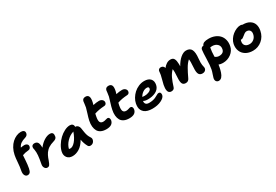

<svg xmlns="http://www.w3.org/2000/svg" viewBox="71 -2092 5172 3604"><g transform="rotate(-30 2657.0 -290.0)"><path d="M126 -35.2Q89.4 -35.2 69.6 -71.5Q49.8 -107.9 62 -170.9Q76.7 -241.7 83.3 -336.2Q89.8 -430.7 101.1 -487.8Q115.7 -561.5 148.9 -622.6Q182.1 -683.6 225.6 -722.9Q269 -762.2 318.8 -783.7Q368.7 -805.2 418 -805.2Q456.5 -805.2 479.2 -786.6Q502 -768.1 495.1 -730Q486.8 -686 438 -669.9Q366.7 -648.9 329.8 -621.8Q293 -594.7 272 -547.9Q320.8 -557.1 354 -557.1Q385.7 -557.1 408 -537.1Q430.2 -517.1 423.8 -483.9Q418.9 -462.9 405 -448.7Q391.1 -434.6 368.2 -433.1Q292 -427.2 235.8 -404.8Q234.4 -393.6 228.8 -300Q223.1 -206.5 209 -133.8Q197.3 -77.6 178.2 -56.4Q159.2 -35.2 126 -35.2Z M518.1 26.9Q482.9 26.9 462.2 -6.8Q441.4 -40.5 451.2 -86.9Q472.2 -193.8 478 -261.7Q483.9 -329.6 474.1 -384.8Q467.8 -409.7 466.8 -423.1Q465.8 -436.5 468.8 -450.2Q472.2 -468.8 489.3 -480.5Q506.3 -492.2 528.8 -492.2Q578.6 -492.2 600.6 -459.2Q622.6 -426.3 622.1 -344.2Q679.2 -418.9 745.8 -460Q812.5 -501 869.1 -501Q915.5 -501 929.9 -475.3Q944.3 -449.7 935.1 -403.8Q926.8 -359.4 862.8 -341.8Q827.1 -332 797.1 -318.8Q767.1 -305.7 744.4 -291Q721.7 -276.4 702.4 -256.8Q683.1 -237.3 669.4 -218.5Q655.8 -199.7 643.1 -174.6Q630.4 -149.4 621.6 -127.2Q612.8 -105 603 -75.2Q580.6 -13.7 564.5 6.6Q548.3 26.9 518.1 26.9Z M1036.6 77.1Q960 77.1 921.4 26.9Q882.8 -23.4 897.5 -96.2Q910.2 -158.7 950 -223.6Q989.7 -288.6 1042.2 -338.6Q1094.7 -388.7 1157.5 -420.4Q1220.2 -452.1 1276.4 -452.1Q1311.5 -452.1 1332 -431.9Q1352.5 -411.6 1349.6 -376H1352.5Q1385.7 -376 1407.7 -352.3Q1429.7 -328.6 1433.6 -295.9Q1436 -280.3 1440.7 -250.5Q1445.3 -220.7 1447.5 -206.8Q1449.7 -192.9 1455.1 -168.9Q1460.4 -145 1466.6 -129.2Q1472.7 -113.3 1482.9 -93Q1493.2 -72.8 1506.3 -53.2Q1514.6 -41.5 1516.1 -24.9Q1517.6 -8.3 1511.7 8.8Q1505.9 25.9 1494.9 40.5Q1483.9 55.2 1465.3 64.7Q1446.8 74.2 1424.3 74.2Q1390.1 74.2 1374.5 46.9Q1332 -29.8 1318.4 -116.2Q1258.3 -13.2 1185.1 32Q1111.8 77.1 1036.6 77.1ZM1071.3 -69.8Q1122.6 -69.8 1178.5 -134.5Q1234.4 -199.2 1276.4 -316.9Q1190.9 -291.5 1124.8 -222.4Q1058.6 -153.3 1040.5 -73.2Q1056.2 -69.8 1071.3 -69.8Z M1837.9 -43Q1771.5 -43 1725.6 -64.9Q1679.7 -86.9 1657 -126.7Q1634.3 -166.5 1628.4 -222.4Q1622.6 -278.3 1637.2 -346.2Q1648.4 -399.9 1673.6 -475.8Q1698.7 -551.8 1707 -588.9Q1714.4 -621.6 1717.5 -660.9Q1720.7 -700.2 1724.1 -714.8Q1735.4 -770 1797.9 -770Q1900.4 -770 1865.7 -613.8Q1860.4 -589.8 1851.1 -559.1Q1923.3 -575.2 1978 -575.2Q2022.9 -575.2 2049.3 -548.8Q2075.7 -522.5 2068.8 -485.8Q2065.9 -468.3 2053 -455.8Q2040 -443.4 2021 -441.9Q1952.6 -437.5 1903.3 -428.7Q1854 -419.9 1801.8 -402.8Q1799.3 -393.6 1795.7 -375.5Q1792 -357.4 1791 -352.1Q1773.4 -267.1 1790.3 -231.4Q1807.1 -195.8 1856.9 -195.8Q1883.3 -195.8 1911.6 -205.3Q1939.9 -214.8 1951.2 -214.8Q1978 -214.8 1989.7 -193.8Q2001.5 -172.9 1996.1 -142.1Q1974.6 -43 1837.9 -43Z M2314 -4.9Q2247.6 -4.9 2201.4 -26.9Q2155.3 -48.8 2132.6 -88.6Q2109.9 -128.4 2104.5 -184.3Q2099.1 -240.2 2113.8 -308.1Q2124.5 -362.8 2149.4 -439Q2174.3 -515.1 2182.6 -550.8Q2190.4 -584 2193.6 -623.5Q2196.8 -663.1 2199.7 -676.8Q2212.4 -731.9 2273.9 -731.9Q2324.7 -731.9 2342.8 -695.1Q2360.8 -658.2 2342.8 -576.2Q2335.9 -549.8 2326.7 -521Q2399.4 -537.1 2453.6 -537.1Q2499 -537.1 2525.6 -510.5Q2552.2 -483.9 2544.9 -448.2Q2542 -430.7 2529.1 -418Q2516.1 -405.3 2497.1 -403.8Q2428.2 -399.4 2379.2 -390.4Q2330.1 -381.3 2278.8 -363.8Q2270 -327.6 2267.1 -314Q2250.5 -229 2267.1 -193.1Q2283.7 -157.2 2333 -157.2Q2359.4 -157.2 2387.5 -167Q2415.5 -176.8 2427.7 -176.8Q2454.6 -176.8 2466.3 -155.3Q2478 -133.8 2471.7 -104Q2452.1 -4.9 2314 -4.9Z M2779.8 55.2Q2723.6 55.2 2680.2 43Q2636.7 30.8 2610.1 8.8Q2583.5 -13.2 2567.6 -43.2Q2551.8 -73.2 2550.3 -108.4Q2548.8 -143.6 2555.7 -183.1Q2565.9 -236.8 2596.9 -288.8Q2627.9 -340.8 2672.6 -382.1Q2717.3 -423.3 2777.1 -448.7Q2836.9 -474.1 2899.9 -474.1Q2988.8 -474.1 3032.2 -426.8Q3075.7 -379.4 3059.6 -296.9Q3051.3 -255.9 3025.4 -224.6Q2999.5 -193.4 2962.2 -175Q2924.8 -156.7 2882.3 -147.9Q2839.8 -139.2 2793 -139.2Q2728.5 -139.2 2695.8 -160.2Q2688.5 -121.6 2708.7 -96.2Q2729 -70.8 2781.7 -70.8Q2823.2 -70.8 2858.9 -78.4Q2894.5 -85.9 2917.5 -96.7Q2940.4 -107.4 2959 -118.2Q2977.5 -128.9 2993.4 -136.5Q3009.3 -144 3022 -144Q3048.8 -144 3058.8 -124.5Q3068.8 -105 3064 -77.1Q3053.2 -23.4 2972.2 15.9Q2891.1 55.2 2779.8 55.2ZM2878.9 -339.8Q2833.5 -339.8 2791 -310.1Q2748.5 -280.3 2721.7 -231.9Q2746.1 -228 2772.9 -228Q2824.2 -228 2868.4 -248Q2912.6 -268.1 2918.9 -297.9Q2922.9 -319.3 2913.3 -329.6Q2903.8 -339.8 2878.9 -339.8Z M3248.5 -47.9Q3220.2 -47.9 3202.1 -62.7Q3184.1 -77.6 3178 -103.8Q3171.9 -129.9 3173.1 -160.6Q3174.3 -191.4 3181.6 -228Q3188 -258.8 3205.3 -322Q3222.7 -385.3 3228.5 -415Q3231.9 -432.1 3234.4 -459.2Q3236.8 -486.3 3238.3 -496.1Q3242.2 -515.6 3258.3 -528.8Q3274.4 -542 3298.3 -542Q3329.1 -542 3347.4 -525.6Q3365.7 -509.3 3370.6 -484.9Q3402.8 -527.8 3443.1 -552.5Q3483.4 -577.1 3528.3 -577.1Q3556.2 -577.1 3575.2 -567.1Q3594.2 -557.1 3605 -536.1Q3615.7 -515.1 3620.6 -488.3Q3625.5 -461.4 3626.5 -422.9Q3626.5 -389.2 3625.5 -374Q3679.7 -470.7 3743.7 -523.9Q3807.6 -577.1 3866.2 -577.1Q3950.7 -577.1 3980.7 -516.1Q4010.7 -455.1 3996.6 -328.1Q3991.7 -281.7 3991.7 -245.4Q3991.7 -209 3995.1 -191.4Q3998.5 -173.8 4002 -156.5Q4005.4 -139.2 4007.3 -130.9Q4009.3 -122.6 4006.3 -105Q4001.5 -81.5 3980 -64.7Q3958.5 -47.9 3925.3 -47.9Q3870.1 -47.9 3847.2 -87.2Q3824.2 -126.5 3831.5 -224.1Q3841.8 -362.8 3832.5 -405.8Q3805.2 -381.8 3781 -351.1Q3756.8 -320.3 3732.2 -276.9Q3707.5 -233.4 3689.9 -198.5Q3672.4 -163.6 3643.6 -103Q3619.1 -47.9 3562.5 -47.9Q3507.3 -47.9 3488.5 -88.4Q3469.7 -128.9 3476.6 -217.8Q3481.4 -292 3481.7 -327.9Q3481.9 -363.8 3476.6 -398.9Q3421.9 -344.2 3387.7 -271.5Q3353.5 -198.7 3322.3 -97.2Q3307.6 -47.9 3248.5 -47.9Z M4118.7 225.1Q4086.9 225.1 4067.1 200.2Q4047.4 175.3 4056.6 129.9Q4062 103.5 4078.9 58.8Q4095.7 14.2 4104.5 -27.8Q4120.6 -108.9 4123.5 -244.6Q4126.5 -380.4 4135.3 -441.9Q4139.2 -464.4 4155.8 -478.3Q4172.4 -492.2 4196.3 -492.2Q4209.5 -527.8 4244.6 -542.5Q4279.8 -557.1 4343.3 -557.1Q4416.5 -557.1 4475.8 -533.4Q4535.2 -509.8 4573.5 -467.5Q4611.8 -425.3 4626.7 -364.5Q4641.6 -303.7 4627.4 -232.9Q4609.4 -142.6 4532.5 -84.7Q4455.6 -26.9 4353.5 -26.9Q4305.7 -26.9 4264.6 -43Q4264.2 -37.6 4256.3 9.8Q4250 39.6 4244.1 62.7Q4238.3 85.9 4229.5 112.3Q4220.7 138.7 4210.2 157.5Q4199.7 176.3 4186.5 192.4Q4173.3 208.5 4156 216.8Q4138.7 225.1 4118.7 225.1ZM4290.5 -398.9Q4274.4 -318.8 4272.5 -207Q4287.1 -196.8 4294.9 -191.9Q4302.7 -187 4320.6 -181.4Q4338.4 -175.8 4358.4 -175.8Q4457 -175.8 4472.7 -256.8Q4485.8 -321.3 4444.3 -362.5Q4402.8 -403.8 4332.5 -403.8Q4322.8 -403.8 4290.5 -399.9Z M4959 57.1Q4868.2 57.1 4804 17.8Q4739.7 -21.5 4713.9 -87.9Q4688 -154.3 4703.1 -234.9Q4712.9 -283.7 4742.9 -329.3Q4772.9 -375 4812.7 -406.7Q4852.5 -438.5 4897.9 -457.8Q4943.4 -477.1 4983.9 -477.1Q5009.8 -477.1 5028.8 -465.8H5035.2Q5122.1 -465.8 5179.4 -430.9Q5236.8 -396 5257.3 -335.9Q5277.8 -275.9 5262.2 -199.2Q5239.3 -83.5 5154.5 -13.2Q5069.8 57.1 4959 57.1ZM4852.1 -210Q4839.8 -152.8 4870.4 -117.9Q4900.9 -83 4963.9 -83Q5019 -83 5060.5 -118.4Q5102.1 -153.8 5113.3 -210.9Q5124 -261.2 5101.1 -291.5Q5078.1 -321.8 5031.2 -321.8Q5016.6 -321.8 5002 -315.4Q4987.3 -309.1 4978.3 -302.2Q4969.2 -295.4 4947.3 -277.8Q4918.5 -253.4 4903.6 -245.1Q4888.7 -236.8 4867.2 -236.8H4860.8Q4853.5 -225.1 4852.1 -210Z"/></g></svg>

Font: Shantell Sans Bouncy
Style: Bold Italic
Weight: 700
Italic angle: -11.31°
Designer: Stephen Nixon, Anya Danilova, Shantell Martin
Foundry: Arrow Type
Version: Version 1.006;[9816181b4]